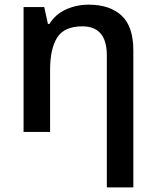

<svg xmlns="http://www.w3.org/2000/svg" viewBox="-20 -571 675 831"><path d="M363.8 -550.8Q455.1 -550.8 506.1 -503.7Q557.1 -456.5 557.1 -352.5V240.2H442.4V-331.1Q442.4 -457 336.4 -457Q258.3 -457 227.5 -408.4Q196.8 -359.9 196.8 -268.6V0H82V-540.5H171.4L187.5 -467.3H193.8Q219.7 -509.3 265.4 -530Q311 -550.8 363.8 -550.8Z"/></svg>

Font: Open Sans SemiBold
Style: Regular
Weight: 600
Designer: Monotype Design Team
Foundry: Monotype Imaging Inc.
Version: Version 3.003; ttfautohint (v1.8.4)